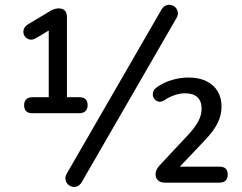

<svg xmlns="http://www.w3.org/2000/svg" viewBox="-20 -742 982 780"><path d="M111 -282Q78 -282 78 -315Q78 -330 86.5 -338.5Q95 -347 111 -347H178V-638H211L128 -588Q112 -578 98.5 -582Q85 -586 79 -597Q73 -608 76 -621Q79 -634 95 -644L177 -693Q187 -700 197.5 -704Q208 -708 219 -708Q230 -708 237.5 -703.5Q245 -699 248.5 -691.5Q252 -684 252 -673V-347H302Q336 -347 336 -315Q336 -299 327 -290.5Q318 -282 302 -282ZM312 -2Q304 11 293.5 15Q283 19 273 16.5Q263 14 255.5 6.5Q248 -1 246 -13Q244 -25 252 -38L636 -703Q644 -716 654.5 -720Q665 -724 675.5 -721.5Q686 -719 693.5 -711Q701 -703 702.5 -691.5Q704 -680 696 -667ZM649 0Q633 0 622.5 -9Q612 -18 612 -33Q612 -45 617.5 -55Q623 -65 632 -74L748 -198Q775 -228 787 -252Q799 -276 799 -300Q799 -331 782 -347Q765 -363 732 -363Q712 -363 689.5 -355.5Q667 -348 648 -335Q634 -326 622.5 -329.5Q611 -333 605 -343Q599 -353 601.5 -366Q604 -379 618 -388Q644 -407 678 -417Q712 -427 746 -427Q788 -427 818 -412.5Q848 -398 864 -371.5Q880 -345 880 -309Q880 -275 864.5 -243Q849 -211 814 -174L701 -55V-65H872Q905 -65 905 -33Q905 -17 896.5 -8.5Q888 0 872 0Z"/></svg>

Font: Nunito ExtraLight Medium
Style: Regular
Weight: 500
Version: Version 3.602